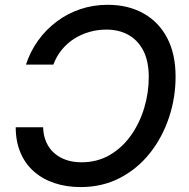

<svg xmlns="http://www.w3.org/2000/svg" viewBox="-20 -757 773 787"><path d="M421.4 -737.3Q505.4 -737.3 568.1 -702.1Q630.9 -667 665.3 -601.3Q699.7 -535.6 699.7 -442.9Q699.7 -356.4 672.6 -275.1Q645.5 -193.8 594.7 -129.6Q543.9 -65.4 471.9 -27.8Q399.9 9.8 310.1 9.8Q252 9.8 203.1 -6.6Q154.3 -22.9 118.7 -54.4Q83 -85.9 63.7 -131.8Q44.4 -177.7 44.4 -235.4H156.7Q157.7 -201.2 169.7 -174.3Q181.6 -147.5 202.6 -129.2Q223.6 -110.8 251.7 -101.3Q279.8 -91.8 313.5 -91.8Q378.9 -91.8 430.2 -121.8Q481.4 -151.9 517.1 -202.4Q552.7 -252.9 571.3 -315.2Q589.8 -377.4 589.8 -440.9Q589.8 -505.4 567.9 -548.6Q545.9 -591.8 506.8 -613.8Q467.8 -635.7 416 -635.7Q380.4 -635.7 346.9 -626.2Q313.5 -616.7 284.4 -598.4Q255.4 -580.1 233.4 -553.2Q211.4 -526.4 198.7 -492.2H86.4Q104 -545.9 136 -590.6Q168 -635.3 212.2 -668.5Q256.3 -701.7 309.3 -719.5Q362.3 -737.3 421.4 -737.3Z"/></svg>

Font: Inter Medium
Style: Italic
Weight: 500
Italic angle: -9.3988°
Designer: Rasmus Andersson
Foundry: rsms
Version: Version 4.001;git-66647c0bb